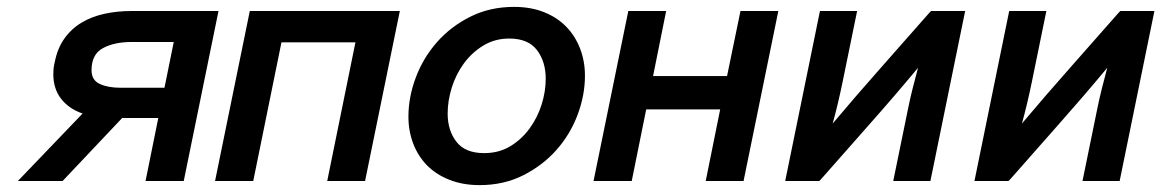

<svg xmlns="http://www.w3.org/2000/svg" viewBox="-20 -526 3375 558"><path d="M458 -271 485 -404H363Q312 -404 279 -386Q246 -368 246 -322Q246 -293 270 -282Q294 -271 330 -271ZM32 0 220 -196Q180 -210 157.5 -239Q135 -268 135 -310Q135 -330 139 -345Q147 -386 167.5 -414.5Q188 -443 217.5 -460.5Q247 -478 284 -486Q321 -494 362 -494H615L514 0H403L440 -183H335L162 0Z M706 -494H1142L1041 0H931L1013 -403H798L716 0H605Z M1566 -297Q1566 -347 1540.5 -380.5Q1515 -414 1460 -414Q1418 -414 1384.5 -393.5Q1351 -373 1328 -341.5Q1305 -310 1293 -271.5Q1281 -233 1281 -196Q1281 -147 1306.5 -114Q1332 -81 1387 -81Q1430 -81 1463 -101Q1496 -121 1519 -152.5Q1542 -184 1554 -222Q1566 -260 1566 -297ZM1167 -187Q1167 -244 1188.5 -301Q1210 -358 1250 -403.5Q1290 -449 1347 -477.5Q1404 -506 1474 -506Q1523 -506 1561.5 -490.5Q1600 -475 1626 -448Q1652 -421 1666 -384.5Q1680 -348 1680 -306Q1680 -249 1658.5 -192Q1637 -135 1597 -90Q1557 -45 1500.5 -16.5Q1444 12 1374 12Q1325 12 1286 -3.5Q1247 -19 1221 -45.5Q1195 -72 1181 -108.5Q1167 -145 1167 -187Z M1806 -494H1916L1878 -305H2093L2132 -494H2242L2141 0H2031L2073 -208H1858L1816 0H1705Z M2648 -329Q2579 -246 2508 -166Q2437 -86 2366 -5L2361 0H2262L2363 -494H2471L2428 -284Q2422 -255 2415 -225.5Q2408 -196 2400 -167Q2469 -249 2539.5 -328.5Q2610 -408 2681 -489L2686 -494H2785L2684 0H2576L2619 -210Q2625 -240 2632.5 -269.5Q2640 -299 2648 -329Z M3198 -329Q3129 -246 3058 -166Q2987 -86 2916 -5L2911 0H2812L2913 -494H3021L2978 -284Q2972 -255 2965 -225.5Q2958 -196 2950 -167Q3019 -249 3089.5 -328.5Q3160 -408 3231 -489L3236 -494H3335L3234 0H3126L3169 -210Q3175 -240 3182.5 -269.5Q3190 -299 3198 -329Z"/></svg>

Font: Codetta
Style: Bold Italic
Weight: 700
Italic angle: -11°
Designer: Ulrich Proeller
Foundry: PROSA GmbH
Version: Version 2.00;September 29, 2018;FontCreator 11.5.0.2427 64-b